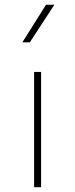

<svg xmlns="http://www.w3.org/2000/svg" viewBox="-20 -785 314 805"><path d="M172.9 -765.1 73.7 -607.4H105L208 -765.1ZM123 -483.4V0H152.3V-483.4Z"/></svg>

Font: Estedad-FD VF
Style: Regular
Weight: 100
Designer: Amin Abedi
Version: Version 7.3